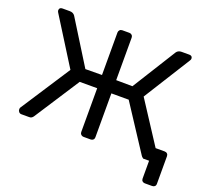

<svg xmlns="http://www.w3.org/2000/svg" viewBox="-139 -873 1285 1185"><g transform="rotate(20 503.5 -280.0)"><path d="M39.1 -23.9Q39.1 -31.7 41 -35.2L252.9 -360.8L61 -667Q56.2 -674.8 56.2 -680.2Q56.2 -700.2 77.1 -700.2H125Q147.9 -700.2 159.2 -684.1L337.9 -397L446.8 -397.9V-676.8Q446.8 -686.5 453.4 -693.4Q460 -700.2 470.2 -700.2H517.1Q526.9 -700.2 533.4 -693.6Q540 -687 540 -676.8V-397.9L647 -397L826.2 -684.1Q837.4 -700.2 859.9 -700.2H910.2Q931.2 -700.2 931.2 -680.2Q931.2 -675.3 925.8 -667L733.9 -360.8L912.1 -86.9H971.2Q981.9 -86.9 988.5 -80.6Q995.1 -74.2 995.1 -64V117.2Q995.1 128.4 988.5 134.3Q981.9 140.1 971.2 140.1H923.8Q914.1 140.1 907.5 134Q900.9 127.9 900.9 117.2V0H860.8L859.9 -2Q853 -5.9 847.2 -15.1L653.8 -311H540V-22Q540 -12.2 533.4 -6.1Q526.9 0 517.1 0H470.2Q460.4 0 453.6 -6.6Q446.8 -13.2 446.8 -22.9V-311H332L140.1 -15.1Q135.3 -8.3 129.6 -4.2Q124 0 113.8 0H62Q52.2 0 45.7 -7.1Q39.1 -14.2 39.1 -23.9Z"/></g></svg>

Font: Rubik AZ
Style: Regular
Weight: 400
Designer: Hubert and Fischer
Foundry: Hubert & Fischer
Version: Version 2.000